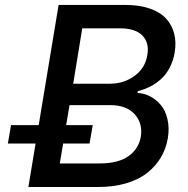

<svg xmlns="http://www.w3.org/2000/svg" viewBox="-20 -747 752 767"><path d="M93.4 0 122.2 -173.7H11.4L24.1 -247.2H134.6L214.1 -727.3H480.5Q536.9 -727.3 578.8 -712.7Q620.7 -698.2 644.2 -672.1Q667.6 -646 676.1 -611.5Q684.7 -577.1 677.6 -536.2Q671.9 -503.2 657.8 -476.6Q643.8 -449.9 623.8 -431.6Q603.7 -413.4 580.6 -401.5Q557.5 -389.6 530.5 -382.8L529.1 -375.7Q556.5 -374.3 580.8 -361.5Q605.1 -348.7 623.2 -326.7Q641.3 -304.7 649.1 -270.4Q657 -236.2 650.6 -195.7Q643.5 -153.1 622.7 -118.1Q601.9 -83.1 568 -56.3Q534.1 -29.5 484 -14.7Q433.9 0 372.2 0ZM218.8 -94.1H377.1Q452.4 -94.1 493.3 -123.2Q534.1 -152.3 542.6 -201Q550.8 -254.6 517.8 -290.8Q484.7 -327.1 420.1 -327.1H257.8L244.3 -247.2H350.5L337.7 -173.7H232.2ZM272.4 -412.6H419Q475.5 -412.6 518.3 -444.4Q561.1 -476.2 568.5 -527.7Q577.1 -575.3 549.2 -604.6Q521.3 -633.9 458.5 -633.9H308.6Z"/></svg>

Font: Karasuma Gothic
Style: Medium Italic
Weight: 500
Italic angle: 9.39998°
Designer: Rasmus Andersson / Ryoko Nishizuka
Foundry: Genbu
Version: Version 1.00